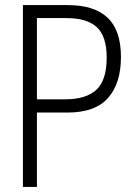

<svg xmlns="http://www.w3.org/2000/svg" viewBox="-20 -734 540 754"><path d="M70 0V-714H246Q350 -714 402.5 -664.5Q455 -615 455 -510Q455 -407 404.5 -349.5Q354 -292 245 -292H125V0ZM125 -344H236Q318 -344 358.5 -381.5Q399 -419 399 -508Q399 -591 360.5 -627Q322 -663 240 -663H125Z"/></svg>

Font: Noto Sans Mono ExtraCondensed Light
Style: Regular
Weight: 300
Width: 2
Designer: Monotype Design Team
Foundry: Monotype Imaging Inc.
Version: Version 2.014; ttfautohint (v1.8.4.7-5d5b)